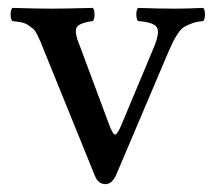

<svg xmlns="http://www.w3.org/2000/svg" viewBox="-20 -452 542 484"><path d="M328.1 -398.9Q323.7 -403.3 323.7 -415.5Q323.7 -427.7 328.1 -432.1Q377.9 -430.2 420.9 -430.2Q452.1 -430.2 492.2 -432.1Q496.6 -427.7 496.6 -415.5Q496.6 -403.3 492.2 -398.9Q476.1 -397.5 463.9 -393.1Q451.7 -388.7 443.8 -383.8Q436 -378.9 428.7 -367.9Q421.4 -356.9 417.5 -349.1Q413.6 -341.3 405.8 -324.2L272.9 -11.2Q262.2 12.2 246.1 12.2Q227.5 12.2 219.2 -8.8L90.8 -325.2Q84 -342.8 81.5 -348.4Q79.1 -354 73.5 -365Q67.9 -376 63.7 -379.4Q59.6 -382.8 51.8 -388.2Q43.9 -393.6 34.4 -395.5Q24.9 -397.5 11.2 -398.9Q6.8 -403.3 6.8 -415.5Q6.8 -427.7 11.2 -432.1Q72.8 -430.2 108.9 -430.2Q145.5 -430.2 213.9 -432.1Q218.3 -427.7 218.3 -415.5Q218.3 -403.3 213.9 -398.9Q177.2 -394 172.4 -381.1Q167.5 -368.2 182.1 -334L253.9 -141.1Q264.2 -112.8 270 -112.8Q275.9 -112.8 286.1 -137.2L367.2 -331.1Q383.3 -369.1 375.7 -382.6Q368.2 -396 328.1 -398.9Z"/></svg>

Font: Common Serif News
Style: Regular
Weight: 450
Designer: Philipp H. Poll, Khaled Hosny
Foundry: Stefan Peev, Context Ltd.
Version: Version 1.026